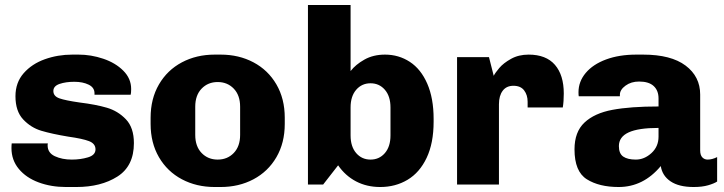

<svg xmlns="http://www.w3.org/2000/svg" viewBox="-20 -740 2903 770"><path d="M506 -383Q506 -367 504 -360H359V-366Q359 -389 335.5 -400.5Q312 -412 278 -412Q244 -412 219 -403.5Q194 -395 194 -375Q194 -354 218.5 -345.5Q243 -337 299 -329Q364 -321 408.5 -308Q453 -295 485 -261.5Q517 -228 517 -166Q517 -74 451 -32Q385 10 286 10H244Q185 10 135 -8.5Q85 -27 55.5 -62.5Q26 -98 26 -146Q26 -158 27 -165H172Q171 -162 171 -157Q171 -127 200 -113.5Q229 -100 268 -100Q303 -100 333 -109Q363 -118 363 -141Q363 -164 337 -174Q311 -184 254 -192Q188 -203 146 -215.5Q104 -228 73 -261Q42 -294 42 -354Q42 -409 75 -446.5Q108 -484 160 -502.5Q212 -521 270 -521H295Q345 -521 394 -504.5Q443 -488 474.5 -456.5Q506 -425 506 -383Z M584 -243V-268Q584 -344 617.5 -401.5Q651 -459 709.5 -490Q768 -521 841 -521H865Q938 -521 996.5 -490Q1055 -459 1088.5 -401.5Q1122 -344 1122 -268V-243Q1122 -167 1088.5 -109.5Q1055 -52 996.5 -21Q938 10 865 10H841Q768 10 709.5 -21Q651 -52 617.5 -109.5Q584 -167 584 -243ZM943 -199V-312Q943 -358 917.5 -384.5Q892 -411 853 -411Q814 -411 788.5 -384.5Q763 -358 763 -312V-199Q763 -153 788.5 -126.5Q814 -100 853 -100Q892 -100 917.5 -126.5Q943 -153 943 -199Z M1719 -263V-252Q1719 -166 1691 -107Q1663 -48 1614.5 -19Q1566 10 1505 10Q1451 10 1408 -12.5Q1365 -35 1336 -77L1276 0H1215V-720H1386V-455Q1406 -481 1441.5 -501Q1477 -521 1524 -521Q1579 -521 1623.5 -492Q1668 -463 1693.5 -404.5Q1719 -346 1719 -263ZM1386 -309V-197Q1386 -152 1408.5 -126Q1431 -100 1466 -100Q1501 -100 1523.5 -126Q1546 -152 1546 -197V-309Q1546 -354 1523.5 -380Q1501 -406 1466 -406Q1431 -406 1408.5 -380Q1386 -354 1386 -309Z M2241 -365Q2241 -333 2237 -309H2096V-332Q2096 -359 2082 -377.5Q2068 -396 2039 -396Q2011 -396 1996 -376Q1981 -356 1981 -322V0H1813V-511H1941L1960 -436Q1966 -448 1982.5 -467.5Q1999 -487 2029.5 -504Q2060 -521 2100 -521Q2170 -521 2205.5 -480Q2241 -439 2241 -365Z M2788 -361V-137Q2788 -118 2796.5 -109Q2805 -100 2818 -100Q2836 -100 2856 -110V-12Q2844 -4 2820 3Q2796 10 2762 10Q2703 10 2669.5 -12.5Q2636 -35 2630 -74Q2560 10 2461 10Q2383 10 2333.5 -21Q2284 -52 2284 -141Q2284 -211 2324 -248.5Q2364 -286 2436 -299.5Q2508 -313 2621 -313V-345Q2621 -377 2601.5 -395Q2582 -413 2543 -413Q2511 -413 2488.5 -396.5Q2466 -380 2466 -360V-354H2301Q2300 -359 2300 -370Q2300 -413 2329 -447.5Q2358 -482 2410.5 -501.5Q2463 -521 2532 -521H2559Q2671 -521 2729.5 -477Q2788 -433 2788 -361ZM2462 -154Q2462 -124 2479.5 -112Q2497 -100 2530 -100Q2564 -100 2592.5 -126Q2621 -152 2621 -192V-227Q2540 -227 2501 -209Q2462 -191 2462 -154Z"/></svg>

Font: Chivo ExtraBold
Style: Regular
Weight: 800
Designer: Hector Gatti
Foundry: Omnibus-Type
Version: Version 1.007